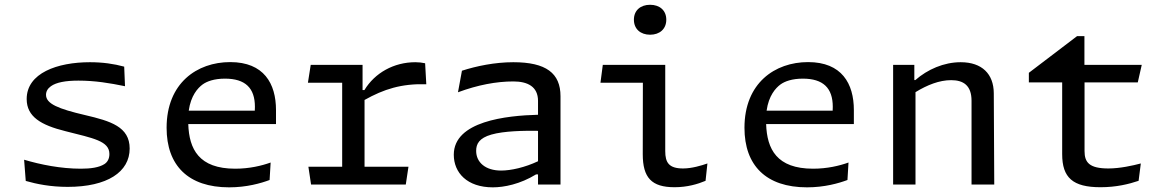

<svg xmlns="http://www.w3.org/2000/svg" viewBox="-20 -792 5000 824"><path d="M366 -525C226 -525 94.5 -478.5 94.5 -367C94.5 -291 156 -255 261 -229C381 -198.5 449.5 -187 449.5 -131C449.5 -111.5 442 -97 428.5 -88C405 -73 369.5 -68 327 -68C241 -68 154 -85.5 83.5 -106.5L90.5 -15.5C137.5 -2 197 10 270.5 10C440.5 10 536.5 -54 536.5 -154.5C536.5 -248 454.5 -272.5 345.5 -298C230 -325 177.5 -346.5 177.5 -385C177.5 -399.5 184.5 -412 198.5 -422C221.5 -438.5 261.5 -446 316.5 -446C387.5 -446 451 -435.5 516.5 -422L513 -506C469 -518 421 -525 366 -525Z M849.5 -429.5C868 -443 899.5 -454.5 945.5 -454.5C1032.5 -454.5 1074 -414.5 1074 -333.5L1073.5 -317H790C799 -381.5 828.5 -414 849.5 -429.5ZM695 -243.5C695 -82 787.5 12 963.5 12C1038.5 12 1099.5 -5.5 1137 -19.5L1141.5 -94.5C1102.5 -80.5 1050 -68 989.5 -68C833.5 -68 791.5 -152 788 -259.5H1164.5V-319.5C1164.5 -433.5 1112.5 -525.5 968 -525.5C825.5 -525.5 695 -435.5 695 -243.5Z M1536 -513.5H1313.5L1301.5 -437H1448.5V-76.5H1303.5L1315 0H1721.5L1733 -76.5H1544.5V-363C1627.5 -409.5 1702.5 -433.5 1809.5 -430.5L1804.5 -520.5C1790.5 -523.5 1777 -525 1762.5 -525C1670 -525 1588.5 -479 1544 -405.5H1536Z M2385.5 0V-379C2385.5 -478 2323.5 -525 2183 -525C2103.5 -525 2024.5 -508.5 1962.5 -488.5L1945.5 -396C2030.5 -427.5 2110.5 -442.5 2183 -442.5C2243.5 -442.5 2289 -421 2289 -359V-299.5C2153.5 -296 1927.5 -272 1927.5 -128C1927.5 -50.5 1985 12 2095 12C2143 12 2212 -1.5 2280.5 -43.5H2289V0ZM2023.5 -144.5C2023.5 -174.5 2036.5 -199.5 2089 -214.5C2142.5 -230 2230 -231.5 2289 -230.5V-100C2233 -73.5 2173 -60 2130.5 -60C2063 -60 2023.5 -95.5 2023.5 -144.5Z M2738.5 -130.5C2738.5 -29.5 2776 11.5 2875 11.5C2929.5 11.5 2975 -2 3008 -16L3016 -90.5C2990.5 -81.5 2949 -69 2911.5 -69C2850.5 -69 2835 -94.5 2835 -143.5V-513.5H2567L2557 -437H2739ZM2770 -643C2811 -643 2839.5 -667.5 2839.5 -707.5C2839.5 -747.5 2811 -771.5 2770 -771.5C2729 -771.5 2700.5 -747.5 2700.5 -707.5C2700.5 -667.5 2729 -643 2770 -643Z M3329.5 -429.5C3348 -443 3379.5 -454.5 3425.5 -454.5C3512.5 -454.5 3554 -414.5 3554 -333.5L3553.5 -317H3270C3279 -381.5 3308.5 -414 3329.5 -429.5ZM3175 -243.5C3175 -82 3267.5 12 3443.5 12C3518.5 12 3579.5 -5.5 3617 -19.5L3621.5 -94.5C3582.5 -80.5 3530 -68 3469.5 -68C3313.5 -68 3271.5 -152 3268 -259.5H3644.5V-319.5C3644.5 -433.5 3592.5 -525.5 3448 -525.5C3305.5 -525.5 3175 -435.5 3175 -243.5Z M4247 0 4245 -392C4244.5 -474.5 4194.5 -525 4103 -525C4030.5 -525 3960.5 -494 3908.5 -448.5H3904V-513.5H3813V0H3909V-396.5C3959.5 -427.5 4011.5 -448 4062 -448C4114.5 -448 4149.5 -425.5 4149.5 -359.5V0Z M4395.5 -438.5H4538.5V-130.5C4538.5 -29.5 4584 11.5 4703 11.5C4771 11.5 4825 -2 4866.5 -16L4876 -90.5C4842 -81.5 4786.5 -69 4737 -69C4655.5 -69 4634.5 -94.5 4634.5 -143.5V-438.5H4863L4880 -513.5H4634V-637H4602.5L4395.5 -479.5Z"/></svg>

Font: Monaspace Argon
Style: Regular
Weight: 400
Designer: Riley Cran & the Lettermatic Team
Foundry: Lettermatic
Version: Version 1.200 (Monaspace Argon)